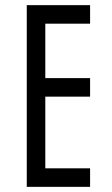

<svg xmlns="http://www.w3.org/2000/svg" viewBox="-20 -726 437 746"><path d="M84 -706H330V-634H156V-422.5H330V-350.5H156V-72H330V0H84Z"/></svg>

Font: Lineal Thin
Style: Regular
Weight: 200
Designer: Created by Frank Adebiaye with contributions from Anton Moglia & Ariel Martín Pérez
Created by Frank ADEBIAYE with FontF
Foundry: Velvetyne Type Foundry
Version: Version 2.000;Glyphs 3.2 (3227)